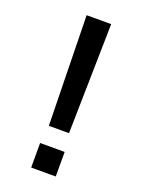

<svg xmlns="http://www.w3.org/2000/svg" viewBox="-134 -759 614 823"><g transform="rotate(20 173.0 -347.5)"><path d="M115 -695H227L217 -194H125ZM115 0V-112H227V0Z"/></g></svg>

Font: Coval
Style: Medium
Weight: 500
Foundry: Context Ltd
Version: Version 001.000